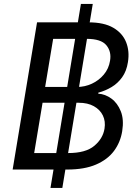

<svg xmlns="http://www.w3.org/2000/svg" viewBox="-20 -838 694 949"><path d="M229.5 90.8 379.9 -818.4H438.5L288.1 90.8ZM42.5 0 163.1 -727.5H418Q494.1 -727.5 539.8 -700.9Q585.4 -674.3 603.3 -629.6Q621.1 -585 612.3 -530.8Q605.5 -486.3 583.7 -456.1Q562 -425.8 531.2 -407.5Q500.5 -389.2 465.8 -379.9V-375Q500 -373 530.5 -350.8Q561 -328.6 577.1 -287.8Q593.3 -247.1 584 -189.5Q575.2 -134.8 543.5 -92Q511.7 -49.3 454.6 -24.7Q397.5 0 312 0ZM148.9 -81.5H317.4Q403.8 -81.5 446.3 -117.4Q488.8 -153.3 496.6 -202.1Q502.4 -238.3 488.5 -267.1Q474.6 -295.9 444.1 -313Q413.6 -330.1 368.7 -330.1H190.4ZM203.1 -408.2H360.8Q399.4 -408.2 434.1 -424.3Q468.8 -440.4 493.2 -469.5Q517.6 -498.5 523.9 -537.6Q531.7 -583 505.6 -614.5Q479.5 -646 408.2 -646H242.7Z"/></svg>

Font: Inter
Style: Italic
Weight: 400
Italic angle: -9.3988°
Designer: Rasmus Andersson
Foundry: rsms
Version: Version 4.001;git-66647c0bb